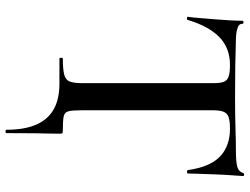

<svg xmlns="http://www.w3.org/2000/svg" viewBox="-122 -572 885 680"><g transform="rotate(90 320.0 -231.5)"><path d="M439 187Q439 124 421 82.5Q403 41 367 20.5Q331 0 275 0H187Q184 0 184 -6Q184 -12 187 -12Q225 -12 244 -17Q263 -22 268.5 -37Q274 -52 274 -81V-544Q274 -569 269.5 -581.5Q265 -594 251 -599Q237 -604 210 -604Q149 -604 110.5 -566Q72 -528 50 -454Q50 -451 44.5 -451.5Q39 -452 39 -454Q41 -468 43 -492.5Q45 -517 47.5 -546Q50 -575 51.5 -602.5Q53 -630 53 -647Q53 -652 58.5 -652Q64 -652 64 -647Q64 -637 74.5 -632.5Q85 -628 98 -626.5Q111 -625 120 -625Q206 -622 321 -622Q392 -622 433.5 -623.5Q475 -625 514 -625Q550 -625 568.5 -629.5Q587 -634 592 -650Q593 -654 598 -654Q603 -654 603 -650Q602 -634 600 -606.5Q598 -579 597 -548.5Q596 -518 595 -492.5Q594 -467 594 -454Q594 -452 588.5 -452Q583 -452 582 -454Q571 -533 534 -568.5Q497 -604 435 -604Q408 -604 394 -599Q380 -594 375 -580.5Q370 -567 370 -542V-81Q370 -47 373.5 -32.5Q377 -18 392 -15Q407 -12 441 -12Q450 -12 451.5 -10Q453 -8 453 0Q453 16 452.5 35Q452 54 451.5 89Q451 124 451 187Q451 191 445 191Q439 191 439 187Z"/></g></svg>

Font: Cormorant SemiBold
Style: Regular
Weight: 600
Designer: Christian Thalmann (Catharsis Fonts)
Foundry: Catharsis Fonts
Version: Version 4.000